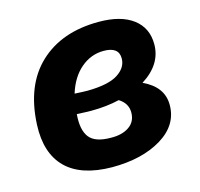

<svg xmlns="http://www.w3.org/2000/svg" viewBox="-85 -626 757 727"><g transform="rotate(-15 293.5 -262.5)"><path d="M462 -269Q540 -233 540 -162Q540 -83 463.5 -36.5Q387 10 269 10Q148 9 89 -49.5Q30 -108 35 -219Q42 -372 129 -453.5Q216 -535 361 -535Q448 -535 495.5 -499Q543 -463 543 -399Q543 -320 462 -269ZM351 -424Q301 -424 261.5 -390.5Q222 -357 203 -296Q239 -294 254 -294Q336 -295 373 -319Q410 -343 410 -379Q410 -424 351 -424ZM293 -99Q337 -98 364.5 -117Q392 -136 392 -172Q392 -208 358 -229Q307 -217 248 -217Q229 -217 191 -219V-218Q186 -158 208.5 -128.5Q231 -99 293 -99Z"/></g></svg>

Font: Raleway-v4020 ExtraBold
Style: Italic
Weight: 800
Italic angle: -12°
Designer: Matt McInerney, Pablo Impallari, Rodrigo Fuenzalida
Foundry: Matt McInerney, Pablo Impallari, Rodrigo Fuenzalida
Version: Version 4.020;PS 004.020;hotconv 1.0.88;makeotf.lib2.5.64775